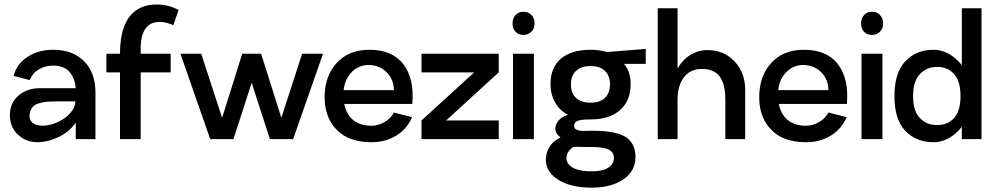

<svg xmlns="http://www.w3.org/2000/svg" viewBox="-20 -634 4543 875"><path d="M222.2 -407.2Q311 -407.2 363 -355.2Q415 -303.2 415 -211.9V0H325.2V-75.2Q296.9 -33.7 247.3 -9.8Q197.8 14.2 148.9 14.2Q109.4 13.7 80.1 -5.9Q50.8 -25.4 37.8 -52.2Q24.9 -79.1 24.9 -107.9Q24.9 -165.5 64.5 -198.7Q104 -231.9 159.2 -231.9H325.2Q324.2 -248.5 319.3 -264.4Q314.5 -280.3 303.7 -297.4Q293 -314.5 272.2 -324.7Q251.5 -335 223.1 -335Q205.6 -335 190.2 -331.3Q174.8 -327.6 164.1 -321.8Q153.3 -315.9 144.5 -309.1Q135.7 -302.2 130.6 -295.2Q125.5 -288.1 121.8 -282.2Q118.2 -276.4 116.7 -272.5L115.2 -269L42 -288.1Q56.2 -342.8 105.7 -375Q155.3 -407.2 222.2 -407.2ZM172.9 -61Q207.5 -61.5 242.4 -77.1Q277.3 -92.8 300.3 -118.7Q323.2 -144.5 323.2 -171.9H243.2Q212.9 -171.9 194.1 -170.2Q175.3 -168.5 156.7 -163.1Q138.2 -157.7 128.2 -145.8Q118.2 -133.8 115.2 -115.2Q111.8 -92.8 125 -77.6Q138.2 -62.5 172.9 -61Z M665 -523.9Q621.1 -498 621.1 -413.1V-389.2H757.8V-304.2H621.1V0H526.9V-304.2H464.8V-389.2H526.9Q526.9 -581.5 653.8 -609.9Q691.9 -616.2 723.1 -611.6Q754.4 -606.9 774.4 -597.7L793.9 -588.9L770 -519Q767.6 -520.5 763.4 -522.2Q759.3 -523.9 746.8 -527.8Q734.4 -531.7 722.2 -533.4Q710 -535.2 694.1 -533.2Q678.2 -531.2 665 -523.9Z M1356.9 -389.2H1452.1L1315.9 0H1210L1127 -256.8L1043.9 0H938L802.2 -389.2H897L992.2 -97.2L1084 -389.2H1169.9L1262.2 -97.2Z M1548.8 -160.2Q1558.6 -111.8 1590.3 -86.4Q1622.1 -61 1672.9 -61Q1704.1 -61 1732.7 -77.9Q1761.2 -94.7 1774.9 -121.1L1857.9 -100.1Q1835 -45.9 1785.6 -15.9Q1736.3 14.2 1671.9 14.2Q1616.7 14.2 1573.2 -3.2Q1529.8 -20.5 1499 -60.5Q1468.3 -100.6 1460.9 -160.2Q1451.2 -269.5 1506.8 -338.4Q1562.5 -407.2 1663.1 -407.2Q1769 -407.2 1819.1 -340.3Q1869.1 -273.4 1858.9 -160.2ZM1661.1 -337.9Q1615.7 -337.9 1583.7 -306.2Q1551.8 -274.4 1545.9 -223.1H1774.9Q1774.4 -272.9 1741.9 -304.9Q1709.5 -336.9 1661.1 -337.9Z M2252.9 -389.2V-304.2L2013.2 -85H2252.9V0H1900.9V-85L2141.1 -304.2H1900.9V-389.2Z M2362.3 -475.1Q2342.8 -475.1 2329.3 -489.5Q2315.9 -503.9 2315.9 -524.9V-528.8Q2315.9 -550.3 2329.3 -565.2Q2342.8 -580.1 2362.3 -580.1H2369.1Q2388.7 -580.1 2402.3 -565.2Q2416 -550.3 2416 -528.8V-524.9Q2416 -504.4 2402.3 -490.2Q2388.7 -476.1 2369.1 -475.1ZM2317.9 0V-389.2H2413.1V0Z M2922.9 -411.1V-342.8H2823.7Q2854 -308.6 2854 -251Q2854 -175.8 2806.4 -132.8Q2758.8 -89.8 2671.9 -89.8Q2629.9 -89.8 2613.3 -83.7Q2596.7 -77.6 2596.7 -60.1Q2596.7 -54.2 2599.1 -50Q2601.6 -45.9 2606.7 -43.5Q2611.8 -41 2616.9 -39.6Q2622.1 -38.1 2630.6 -37.8Q2639.2 -37.6 2645 -37.6Q2650.9 -37.6 2660.9 -37.8Q2670.9 -38.1 2675.8 -38.1Q2713.4 -38.1 2741.5 -35.4Q2769.5 -32.7 2796.1 -24.9Q2822.8 -17.1 2839.4 -4.2Q2856 8.8 2866 30.3Q2876 51.8 2876 81.1Q2876 146 2820.8 183.6Q2765.6 221.2 2675.8 221.2Q2575.7 221.2 2517.6 180.9Q2459.5 140.6 2468.8 78.1Q2477.1 20 2534.7 -7.8Q2502 -31.2 2513.9 -64.5Q2525.9 -97.7 2568.8 -110.8Q2531.2 -129.4 2510 -166.7Q2488.8 -204.1 2488.8 -251Q2488.8 -326.2 2536.4 -366.7Q2584 -407.2 2671.9 -407.2Q2708.5 -407.2 2747.1 -397ZM2671.9 -166Q2713.9 -166 2736.8 -188Q2759.8 -210 2759.8 -249Q2759.8 -289.1 2736.8 -311Q2713.9 -333 2671.9 -333Q2628.9 -333 2605.5 -311.3Q2582 -289.6 2582 -249Q2582 -209 2605.5 -187.5Q2628.9 -166 2671.9 -166ZM2688 36.1 2593.8 35.2Q2562.5 56.2 2561.5 84.5Q2560.5 112.8 2589.8 129.9Q2612.8 143.6 2658 146.2Q2703.1 148.9 2733.9 139.2Q2754.4 131.8 2766.1 117.9Q2777.8 104 2777.8 86.9Q2777.8 60.5 2756.1 48.8Q2734.4 37.1 2688 36.1Z M3204.6 -405.8Q3278.8 -405.8 3327.4 -354.2Q3376 -302.7 3376 -225.1V0H3285.6V-178.2Q3285.6 -251 3259.8 -285.4Q3233.9 -319.8 3178.7 -319.8Q3126.5 -319.8 3097.2 -282.5Q3067.9 -245.1 3067.9 -178.2V0H2977.5V-596.2H3067.9V-321.8Q3090.8 -362.3 3126.7 -384Q3162.6 -405.8 3204.6 -405.8Z M3529.3 -160.2Q3539.1 -111.8 3570.8 -86.4Q3602.5 -61 3653.3 -61Q3684.6 -61 3713.1 -77.9Q3741.7 -94.7 3755.4 -121.1L3838.4 -100.1Q3815.4 -45.9 3766.1 -15.9Q3716.8 14.2 3652.3 14.2Q3597.2 14.2 3553.7 -3.2Q3510.3 -20.5 3479.5 -60.5Q3448.7 -100.6 3441.4 -160.2Q3431.6 -269.5 3487.3 -338.4Q3543 -407.2 3643.6 -407.2Q3749.5 -407.2 3799.6 -340.3Q3849.6 -273.4 3839.4 -160.2ZM3641.6 -337.9Q3596.2 -337.9 3564.2 -306.2Q3532.2 -274.4 3526.4 -223.1H3755.4Q3754.9 -272.9 3722.4 -304.9Q3689.9 -336.9 3641.6 -337.9Z M3950.7 -475.1Q3931.2 -475.1 3917.7 -489.5Q3904.3 -503.9 3904.3 -524.9V-528.8Q3904.3 -550.3 3917.7 -565.2Q3931.2 -580.1 3950.7 -580.1H3957.5Q3977.1 -580.1 3990.7 -565.2Q4004.4 -550.3 4004.4 -528.8V-524.9Q4004.4 -504.4 3990.7 -490.2Q3977.1 -476.1 3957.5 -475.1ZM3906.2 0V-389.2H4001.5V0Z M4363.3 -596.2H4453.1V0H4363.3V-56.2Q4337.9 -23.4 4304.2 -4.6Q4270.5 14.2 4234.4 14.2Q4155.3 14.2 4105.7 -37.6Q4056.2 -89.4 4056.2 -195.8Q4056.2 -302.2 4105.7 -354.7Q4155.3 -407.2 4234.4 -407.2Q4270.5 -407.2 4304.2 -388.4Q4337.9 -369.6 4363.3 -336.9ZM4357.4 -195.8Q4357.4 -263.7 4328.1 -296.4Q4298.8 -329.1 4250.5 -329.1Q4203.1 -329.1 4172.1 -296.1Q4141.1 -263.2 4141.1 -195.8Q4141.1 -128.9 4171.6 -96.4Q4202.1 -64 4250.5 -64Q4298.8 -64 4328.1 -96.2Q4357.4 -128.4 4357.4 -195.8Z"/></svg>

Font: Neutral Grotesk
Style: Regular
Weight: 400
Designer: Nawras Khrais
Foundry: Nawras Khrais
Version: Version 1.000;PS 001.000;hotconv 1.0.88;makeotf.lib2.5.64775